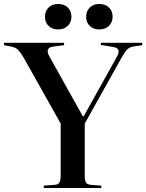

<svg xmlns="http://www.w3.org/2000/svg" viewBox="-32 -945 735 965"><path d="M188 0V-12L242 -16Q261 -17 267 -28Q273 -39 273 -67V-324L87 -655Q71 -682 58.5 -694.5Q46 -707 24 -711L-12 -718V-730H290V-718L237 -711Q191 -706 217 -660L384 -361H389L554 -657Q567 -680 563.5 -692.5Q560 -705 536 -709L475 -719V-730H683V-718L637 -711Q620 -708 609 -698Q598 -688 579 -655L394 -324V-63Q394 -37 400.5 -27Q407 -17 426 -16L477 -12V0ZM467 -797Q438 -797 419.5 -814.5Q401 -832 401 -860Q401 -889 419 -907Q437 -925 467 -925Q498 -925 516 -907Q534 -889 534 -861Q534 -833 515.5 -815Q497 -797 467 -797ZM260 -797Q231 -797 212.5 -814.5Q194 -832 194 -860Q194 -889 212 -907Q230 -925 260 -925Q291 -925 309 -907Q327 -889 327 -861Q327 -833 308.5 -815Q290 -797 260 -797Z"/></svg>

Font: Literata 72pt Medium
Style: Regular
Weight: 500
Designer: Latin by Veronika Burian and Jose Scaglione. Greek by Irene Vlachou. Cyrillic by Vera Evstafieva.
Foundry: TypeTogether
Version: Version 3.002